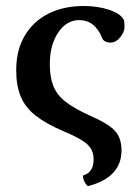

<svg xmlns="http://www.w3.org/2000/svg" viewBox="-20 -445 449 640"><path d="M275 175Q271 176 265.5 167.5Q260 159 257.5 149.5Q255 140 259 139Q292 129 292 86Q292 56 271.5 36.5Q251 17 193 -7Q134 -32 99 -59.5Q64 -87 49 -123.5Q34 -160 34 -210Q34 -279 63 -327Q92 -375 142.5 -400Q193 -425 259 -425Q306 -425 343.5 -412.5Q381 -400 392 -380Q395 -376 395 -354Q395 -338 380.5 -320.5Q366 -303 348 -303Q339 -303 331.5 -306.5Q324 -310 321 -317Q297 -378 244 -378Q202 -378 174 -336.5Q146 -295 146 -231Q146 -188 158 -158Q170 -128 199 -105.5Q228 -83 279 -60Q341 -33 363 -9Q385 15 385 56Q385 146 275 175Z"/></svg>

Font: Junicode
Style: Bold
Weight: 700
Designer: Peter S. Baker
Version: Version 2.100; ttfautohint (v1.8.4)